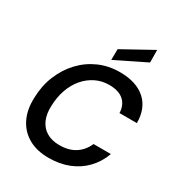

<svg xmlns="http://www.w3.org/2000/svg" viewBox="-221 -1107 1177 1264"><g transform="rotate(30 367.0 -474.5)"><path d="M338 12Q245 12 181.5 -25.5Q118 -63 86.5 -129.5Q55 -196 59 -285Q61 -376 93 -454Q125 -532 179.5 -590Q234 -648 306.5 -680Q379 -712 464 -712Q589 -712 658 -650.5Q727 -589 727 -477H595Q593 -537 555 -570.5Q517 -604 445 -604Q390 -604 343 -581Q296 -558 260.5 -516.5Q225 -475 205 -418.5Q185 -362 183 -295Q180 -232 200 -187.5Q220 -143 260 -119.5Q300 -96 357 -96Q429 -96 477 -127.5Q525 -159 549 -215H681Q655 -144 606 -93Q557 -42 489 -15Q421 12 338 12ZM373 -753 374 -835 602 -961 603 -866Z"/></g></svg>

Font: DM Sans 16pt SemiBold
Style: Italic
Weight: 600
Italic angle: -10°
Version: Version 4.004;gftools[0.9.30]